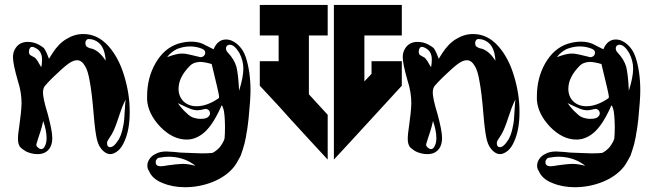

<svg xmlns="http://www.w3.org/2000/svg" viewBox="-20 -701 2683 787"><path d="M157.2 -205.1C166 -178.7 170.9 -156.2 170.9 -135.7C170.9 -122.1 168.9 -111.3 164.1 -102.5C160.2 -93.8 155.3 -89.8 148.4 -89.8C145.5 -89.8 142.6 -90.8 138.7 -93.8C131.8 -98.6 128.9 -103.5 128.9 -107.4C128.9 -110.4 130.9 -116.2 133.8 -125C133.8 -126 134.8 -128.9 136.7 -134.8L145.5 -161.1C149.4 -172.9 153.3 -187.5 157.2 -205.1ZM495.1 -293C494.1 -285.2 492.2 -268.6 491.2 -244.1C490.2 -218.8 488.3 -199.2 485.4 -186.5C480.5 -158.2 472.7 -135.7 460.9 -121.1C451.2 -105.5 440.4 -97.7 430.7 -97.7C422.9 -98.6 418.9 -103.5 418.9 -112.3V-117.2C419.9 -122.1 423.8 -129.9 431.6 -140.6C439.5 -151.4 448.2 -168.9 457 -193.4C459 -199.2 463.9 -212.9 470.7 -233.4C477.5 -253.9 483.4 -269.5 488.3 -279.3C491.2 -285.2 493.2 -290 495.1 -293ZM103.5 -475.6C100.6 -478.5 98.6 -482.4 98.6 -489.3C99.6 -502 103.5 -508.8 112.3 -508.8C117.2 -508.8 124 -505.9 132.8 -500C145.5 -491.2 152.3 -476.6 152.3 -457C152.3 -446.3 151.4 -436.5 149.4 -425.8C147.5 -428.7 144.5 -432.6 140.6 -439.5C137.7 -445.3 134.8 -450.2 131.8 -454.1C128.9 -458 127 -460.9 124 -463.9C122.1 -464.8 115.2 -468.8 103.5 -475.6ZM343.8 -541C358.4 -541 371.1 -536.1 382.8 -527.3C395.5 -517.6 403.3 -503.9 408.2 -485.4C411.1 -472.7 413.1 -460.9 413.1 -452.1C403.3 -467.8 392.6 -479.5 381.8 -488.3C371.1 -496.1 361.3 -501 354.5 -502C347.7 -502.9 341.8 -505.9 336.9 -508.8C332 -511.7 330.1 -517.6 330.1 -524.4C330.1 -529.3 331.1 -533.2 334 -536.1C335.9 -539.1 338.9 -541 343.8 -541ZM425.8 -510.7C395.5 -544.9 361.3 -561.5 321.3 -561.5C296.9 -561.5 274.4 -554.7 252 -541C230.5 -528.3 211.9 -508.8 195.3 -483.4L180.7 -460L171.9 -482.4C168 -491.2 164.1 -498 160.2 -503.9C155.3 -507.8 148.4 -512.7 139.6 -517.6C125 -525.4 110.4 -529.3 93.8 -529.3C69.3 -529.3 50.8 -518.6 40 -497.1C35.2 -488.3 33.2 -477.5 33.2 -465.8C33.2 -447.3 40 -416 52.7 -371.1C63.5 -338.9 68.4 -307.6 68.4 -277.3C67.4 -251 64.5 -221.7 59.6 -188.5C55.7 -164.1 53.7 -145.5 53.7 -130.9C53.7 -117.2 56.6 -107.4 61.5 -99.6C66.4 -93.8 75.2 -86.9 86.9 -80.1C101.6 -73.2 117.2 -69.3 133.8 -69.3C145.5 -69.3 155.3 -71.3 163.1 -75.2C183.6 -85.9 194.3 -105.5 194.3 -135.7C194.3 -156.2 187.5 -189.5 175.8 -233.4C162.1 -277.3 156.2 -306.6 156.2 -321.3C156.2 -332 158.2 -339.8 163.1 -347.7C168 -353.5 180.7 -368.2 203.1 -389.6C226.6 -412.1 245.1 -428.7 259.8 -439.5C273.4 -449.2 285.2 -454.1 295.9 -454.1C307.6 -454.1 318.4 -447.3 327.1 -432.6C335.9 -419.9 342.8 -398.4 347.7 -368.2C353.5 -337.9 359.4 -291 364.3 -228.5C368.2 -180.7 373 -146.5 377.9 -127C382.8 -107.4 391.6 -92.8 403.3 -82C413.1 -73.2 422.9 -69.3 431.6 -69.3C442.4 -69.3 453.1 -74.2 464.8 -84C474.6 -92.8 483.4 -105.5 490.2 -122.1C504.9 -154.3 511.7 -194.3 511.7 -242.2C511.7 -293 503.9 -342.8 488.3 -392.6C473.6 -441.4 452.1 -480.5 425.8 -510.7Z M669.9 -58.6C708 -58.6 742.2 -48.8 770.5 -29.3C775.4 -26.4 778.3 -24.4 780.3 -21.5C762.7 -26.4 745.1 -29.3 728.5 -29.3C722.7 -29.3 712.9 -28.3 700.2 -27.3C693.4 -26.4 683.6 -25.4 668.9 -23.4C654.3 -20.5 644.5 -19.5 637.7 -19.5H636.7C624 -20.5 618.2 -25.4 618.2 -36.1C618.2 -41 619.1 -44.9 623 -48.8C625 -52.7 629.9 -54.7 634.8 -54.7C649.4 -57.6 661.1 -58.6 669.9 -58.6ZM709 -278.3C730.5 -267.6 747.1 -260.7 757.8 -255.9C769.5 -251 780.3 -249 790 -249C796.9 -249 806.6 -251 818.4 -253.9H821.3C822.3 -253.9 823.2 -253.9 822.3 -254.9C827.1 -254.9 831.1 -252.9 835 -250C838.9 -246.1 840.8 -241.2 840.8 -236.3C840.8 -230.5 837.9 -225.6 832 -220.7C825.2 -215.8 816.4 -213.9 803.7 -213.9H801.8C791 -213.9 781.2 -215.8 772.5 -218.8C763.7 -221.7 754.9 -227.5 746.1 -236.3C737.3 -244.1 731.4 -250 726.6 -255.9C722.7 -259.8 716.8 -267.6 709 -278.3ZM759.8 -432.6C768.6 -441.4 782.2 -446.3 798.8 -447.3C811.5 -447.3 828.1 -444.3 847.7 -438.5C868.2 -355.5 877.9 -311.5 877.9 -306.6C877.9 -303.7 877.9 -300.8 877 -298.8C844.7 -276.4 814.5 -265.6 786.1 -265.6C763.7 -265.6 746.1 -272.5 732.4 -285.2C718.8 -298.8 711.9 -316.4 711.9 -336.9C711.9 -369.1 727.5 -400.4 759.8 -432.6ZM665 -466.8C675.8 -481.4 689.5 -492.2 705.1 -500C722.7 -506.8 740.2 -510.7 758.8 -510.7C775.4 -510.7 792 -507.8 808.6 -501C817.4 -497.1 821.3 -492.2 821.3 -485.4C821.3 -480.5 819.3 -475.6 816.4 -472.7C812.5 -468.8 807.6 -466.8 802.7 -466.8C799.8 -466.8 797.9 -466.8 796.9 -467.8C765.6 -475.6 747.1 -479.5 740.2 -480.5C735.4 -481.4 728.5 -481.4 721.7 -481.4C707 -480.5 688.5 -475.6 665 -466.8ZM914.1 -485.4C909.2 -490.2 906.2 -496.1 906.2 -502.9C906.2 -506.8 908.2 -509.8 910.2 -513.7C914.1 -515.6 917 -517.6 920.9 -517.6H921.9C934.6 -517.6 947.3 -506.8 960.9 -484.4C971.7 -463.9 977.5 -442.4 977.5 -419.9C977.5 -396.5 971.7 -366.2 960 -329.1C958 -374 954.1 -406.2 949.2 -426.8C943.4 -447.3 931.6 -466.8 914.1 -485.4ZM987.3 -466.8C980.5 -488.3 968.8 -505.9 953.1 -519.5C938.5 -532.2 922.9 -539.1 906.2 -539.1C883.8 -539.1 866.2 -525.4 855.5 -499L824.2 -514.6C806.6 -525.4 787.1 -530.3 764.6 -530.3C746.1 -530.3 727.5 -527.3 709 -521.5C670.9 -508.8 640.6 -482.4 617.2 -441.4C594.7 -402.3 583 -356.4 583 -306.6V-291C585.9 -252.9 603.5 -216.8 636.7 -181.6C670.9 -146.5 707 -128.9 745.1 -128.9C766.6 -128.9 787.1 -135.7 807.6 -150.4C835 -169.9 860.4 -207 884.8 -260.7C885.7 -265.6 887.7 -268.6 888.7 -268.6C890.6 -268.6 892.6 -264.6 894.5 -257.8C897.5 -250 899.4 -239.3 900.4 -225.6C901.4 -211.9 902.3 -197.3 902.3 -180.7C902.3 -159.2 901.4 -143.6 900.4 -132.8C896.5 -120.1 889.6 -109.4 880.9 -97.7C872.1 -87.9 861.3 -79.1 850.6 -74.2C840.8 -73.2 826.2 -72.3 807.6 -72.3C806.6 -72.3 780.3 -73.2 728.5 -75.2C721.7 -75.2 710.9 -76.2 695.3 -78.1C680.7 -79.1 668.9 -80.1 662.1 -80.1C644.5 -80.1 629.9 -77.1 618.2 -70.3C607.4 -65.4 599.6 -58.6 593.8 -50.8C586.9 -41 584 -32.2 584 -21.5C584 -13.7 585.9 -6.8 590.8 0C599.6 21.5 618.2 38.1 645.5 48.8C672.9 60.5 704.1 66.4 738.3 66.4C776.4 66.4 814.5 59.6 851.6 44.9C887.7 30.3 918 9.8 940.4 -18.6C946.3 -26.4 951.2 -34.2 955.1 -42C960 -49.8 962.9 -56.6 966.8 -63.5C968.8 -70.3 972.7 -79.1 975.6 -89.8C978.5 -100.6 981.4 -108.4 982.4 -113.3C983.4 -118.2 985.4 -127 988.3 -140.6C990.2 -153.3 991.2 -162.1 992.2 -164.1C993.2 -168 994.1 -176.8 996.1 -191.4C998 -206.1 999 -214.8 999 -215.8C1003.9 -265.6 1006.8 -303.7 1006.8 -330.1C1006.8 -382.8 1000 -428.7 987.3 -466.8Z M1044.9 -680.7V-555.7H1122.1V-450.2H1044.9V-349.6L1122.1 -266.6L1130.9 -256.8L1174.8 -208L1251 -125L1323.2 -46.9V-230.5L1246.1 -314.5V-555.7H1323.2V-680.7ZM1348.6 -680.7V-555.7V-230.5V-46.9L1420.9 -125L1627 -349.6V-450.2H1502.9V-398.4L1473.6 -367.2V-555.7H1627V-680.7H1473.6Z M1754.9 -205.1C1763.7 -178.7 1768.6 -156.2 1768.6 -135.7C1768.6 -122.1 1766.6 -111.3 1761.7 -102.5C1757.8 -93.8 1752.9 -89.8 1746.1 -89.8C1743.2 -89.8 1740.2 -90.8 1736.3 -93.8C1729.5 -98.6 1726.6 -103.5 1726.6 -107.4C1726.6 -110.4 1728.5 -116.2 1731.4 -125C1731.4 -126 1732.4 -128.9 1734.4 -134.8L1743.2 -161.1C1747.1 -172.9 1751 -187.5 1754.9 -205.1ZM2092.8 -293C2091.8 -285.2 2089.8 -268.6 2088.9 -244.1C2087.9 -218.8 2085.9 -199.2 2083 -186.5C2078.1 -158.2 2070.3 -135.7 2058.6 -121.1C2048.8 -105.5 2038.1 -97.7 2028.3 -97.7C2020.5 -98.6 2016.6 -103.5 2016.6 -112.3V-117.2C2017.6 -122.1 2021.5 -129.9 2029.3 -140.6C2037.1 -151.4 2045.9 -168.9 2054.7 -193.4C2056.6 -199.2 2061.5 -212.9 2068.4 -233.4C2075.2 -253.9 2081.1 -269.5 2085.9 -279.3C2088.9 -285.2 2090.8 -290 2092.8 -293ZM1701.2 -475.6C1698.2 -478.5 1696.3 -482.4 1696.3 -489.3C1697.3 -502 1701.2 -508.8 1710 -508.8C1714.8 -508.8 1721.7 -505.9 1730.5 -500C1743.2 -491.2 1750 -476.6 1750 -457C1750 -446.3 1749 -436.5 1747.1 -425.8C1745.1 -428.7 1742.2 -432.6 1738.3 -439.5C1735.4 -445.3 1732.4 -450.2 1729.5 -454.1C1726.6 -458 1724.6 -460.9 1721.7 -463.9C1719.7 -464.8 1712.9 -468.8 1701.2 -475.6ZM1941.4 -541C1956.1 -541 1968.8 -536.1 1980.5 -527.3C1993.2 -517.6 2001 -503.9 2005.9 -485.4C2008.8 -472.7 2010.7 -460.9 2010.7 -452.1C2001 -467.8 1990.2 -479.5 1979.5 -488.3C1968.8 -496.1 1959 -501 1952.1 -502C1945.3 -502.9 1939.5 -505.9 1934.6 -508.8C1929.7 -511.7 1927.7 -517.6 1927.7 -524.4C1927.7 -529.3 1928.7 -533.2 1931.6 -536.1C1933.6 -539.1 1936.5 -541 1941.4 -541ZM2023.4 -510.7C1993.2 -544.9 1959 -561.5 1918.9 -561.5C1894.5 -561.5 1872.1 -554.7 1849.6 -541C1828.1 -528.3 1809.6 -508.8 1793 -483.4L1778.3 -460L1769.5 -482.4C1765.6 -491.2 1761.7 -498 1757.8 -503.9C1752.9 -507.8 1746.1 -512.7 1737.3 -517.6C1722.7 -525.4 1708 -529.3 1691.4 -529.3C1667 -529.3 1648.4 -518.6 1637.7 -497.1C1632.8 -488.3 1630.9 -477.5 1630.9 -465.8C1630.9 -447.3 1637.7 -416 1650.4 -371.1C1661.1 -338.9 1666 -307.6 1666 -277.3C1665 -251 1662.1 -221.7 1657.2 -188.5C1653.3 -164.1 1651.4 -145.5 1651.4 -130.9C1651.4 -117.2 1654.3 -107.4 1659.2 -99.6C1664.1 -93.8 1672.9 -86.9 1684.6 -80.1C1699.2 -73.2 1714.8 -69.3 1731.4 -69.3C1743.2 -69.3 1752.9 -71.3 1760.7 -75.2C1781.2 -85.9 1792 -105.5 1792 -135.7C1792 -156.2 1785.2 -189.5 1773.4 -233.4C1759.8 -277.3 1753.9 -306.6 1753.9 -321.3C1753.9 -332 1755.9 -339.8 1760.7 -347.7C1765.6 -353.5 1778.3 -368.2 1800.8 -389.6C1824.2 -412.1 1842.8 -428.7 1857.4 -439.5C1871.1 -449.2 1882.8 -454.1 1893.6 -454.1C1905.3 -454.1 1916 -447.3 1924.8 -432.6C1933.6 -419.9 1940.4 -398.4 1945.3 -368.2C1951.2 -337.9 1957 -291 1961.9 -228.5C1965.8 -180.7 1970.7 -146.5 1975.6 -127C1980.5 -107.4 1989.3 -92.8 2001 -82C2010.7 -73.2 2020.5 -69.3 2029.3 -69.3C2040 -69.3 2050.8 -74.2 2062.5 -84C2072.3 -92.8 2081.1 -105.5 2087.9 -122.1C2102.5 -154.3 2109.4 -194.3 2109.4 -242.2C2109.4 -293 2101.6 -342.8 2085.9 -392.6C2071.3 -441.4 2049.8 -480.5 2023.4 -510.7Z M2267.6 -58.6C2305.7 -58.6 2339.8 -48.8 2368.2 -29.3C2373 -26.4 2376 -24.4 2377.9 -21.5C2360.4 -26.4 2342.8 -29.3 2326.2 -29.3C2320.3 -29.3 2310.5 -28.3 2297.9 -27.3C2291 -26.4 2281.2 -25.4 2266.6 -23.4C2252 -20.5 2242.2 -19.5 2235.4 -19.5H2234.4C2221.7 -20.5 2215.8 -25.4 2215.8 -36.1C2215.8 -41 2216.8 -44.9 2220.7 -48.8C2222.7 -52.7 2227.5 -54.7 2232.4 -54.7C2247.1 -57.6 2258.8 -58.6 2267.6 -58.6ZM2306.6 -278.3C2328.1 -267.6 2344.7 -260.7 2355.5 -255.9C2367.2 -251 2377.9 -249 2387.7 -249C2394.5 -249 2404.3 -251 2416 -253.9H2418.9C2419.9 -253.9 2420.9 -253.9 2419.9 -254.9C2424.8 -254.9 2428.7 -252.9 2432.6 -250C2436.5 -246.1 2438.5 -241.2 2438.5 -236.3C2438.5 -230.5 2435.5 -225.6 2429.7 -220.7C2422.9 -215.8 2414.1 -213.9 2401.4 -213.9H2399.4C2388.7 -213.9 2378.9 -215.8 2370.1 -218.8C2361.3 -221.7 2352.5 -227.5 2343.8 -236.3C2335 -244.1 2329.1 -250 2324.2 -255.9C2320.3 -259.8 2314.5 -267.6 2306.6 -278.3ZM2357.4 -432.6C2366.2 -441.4 2379.9 -446.3 2396.5 -447.3C2409.2 -447.3 2425.8 -444.3 2445.3 -438.5C2465.8 -355.5 2475.6 -311.5 2475.6 -306.6C2475.6 -303.7 2475.6 -300.8 2474.6 -298.8C2442.4 -276.4 2412.1 -265.6 2383.8 -265.6C2361.3 -265.6 2343.8 -272.5 2330.1 -285.2C2316.4 -298.8 2309.6 -316.4 2309.6 -336.9C2309.6 -369.1 2325.2 -400.4 2357.4 -432.6ZM2262.7 -466.8C2273.4 -481.4 2287.1 -492.2 2302.7 -500C2320.3 -506.8 2337.9 -510.7 2356.4 -510.7C2373 -510.7 2389.6 -507.8 2406.2 -501C2415 -497.1 2418.9 -492.2 2418.9 -485.4C2418.9 -480.5 2417 -475.6 2414.1 -472.7C2410.2 -468.8 2405.3 -466.8 2400.4 -466.8C2397.5 -466.8 2395.5 -466.8 2394.5 -467.8C2363.3 -475.6 2344.7 -479.5 2337.9 -480.5C2333 -481.4 2326.2 -481.4 2319.3 -481.4C2304.7 -480.5 2286.1 -475.6 2262.7 -466.8ZM2511.7 -485.4C2506.8 -490.2 2503.9 -496.1 2503.9 -502.9C2503.9 -506.8 2505.9 -509.8 2507.8 -513.7C2511.7 -515.6 2514.6 -517.6 2518.6 -517.6H2519.5C2532.2 -517.6 2544.9 -506.8 2558.6 -484.4C2569.3 -463.9 2575.2 -442.4 2575.2 -419.9C2575.2 -396.5 2569.3 -366.2 2557.6 -329.1C2555.7 -374 2551.8 -406.2 2546.9 -426.8C2541 -447.3 2529.3 -466.8 2511.7 -485.4ZM2585 -466.8C2578.1 -488.3 2566.4 -505.9 2550.8 -519.5C2536.1 -532.2 2520.5 -539.1 2503.9 -539.1C2481.4 -539.1 2463.9 -525.4 2453.1 -499L2421.9 -514.6C2404.3 -525.4 2384.8 -530.3 2362.3 -530.3C2343.8 -530.3 2325.2 -527.3 2306.6 -521.5C2268.6 -508.8 2238.3 -482.4 2214.8 -441.4C2192.4 -402.3 2180.7 -356.4 2180.7 -306.6V-291C2183.6 -252.9 2201.2 -216.8 2234.4 -181.6C2268.6 -146.5 2304.7 -128.9 2342.8 -128.9C2364.3 -128.9 2384.8 -135.7 2405.3 -150.4C2432.6 -169.9 2458 -207 2482.4 -260.7C2483.4 -265.6 2485.4 -268.6 2486.3 -268.6C2488.3 -268.6 2490.2 -264.6 2492.2 -257.8C2495.1 -250 2497.1 -239.3 2498 -225.6C2499 -211.9 2500 -197.3 2500 -180.7C2500 -159.2 2499 -143.6 2498 -132.8C2494.1 -120.1 2487.3 -109.4 2478.5 -97.7C2469.7 -87.9 2459 -79.1 2448.2 -74.2C2438.5 -73.2 2423.8 -72.3 2405.3 -72.3C2404.3 -72.3 2377.9 -73.2 2326.2 -75.2C2319.3 -75.2 2308.6 -76.2 2293 -78.1C2278.3 -79.1 2266.6 -80.1 2259.8 -80.1C2242.2 -80.1 2227.5 -77.1 2215.8 -70.3C2205.1 -65.4 2197.3 -58.6 2191.4 -50.8C2184.6 -41 2181.6 -32.2 2181.6 -21.5C2181.6 -13.7 2183.6 -6.8 2188.5 0C2197.3 21.5 2215.8 38.1 2243.2 48.8C2270.5 60.5 2301.8 66.4 2335.9 66.4C2374 66.4 2412.1 59.6 2449.2 44.9C2485.4 30.3 2515.6 9.8 2538.1 -18.6C2543.9 -26.4 2548.8 -34.2 2552.7 -42C2557.6 -49.8 2560.5 -56.6 2564.5 -63.5C2566.4 -70.3 2570.3 -79.1 2573.2 -89.8C2576.2 -100.6 2579.1 -108.4 2580.1 -113.3C2581.1 -118.2 2583 -127 2585.9 -140.6C2587.9 -153.3 2588.9 -162.1 2589.8 -164.1C2590.8 -168 2591.8 -176.8 2593.8 -191.4C2595.7 -206.1 2596.7 -214.8 2596.7 -215.8C2601.6 -265.6 2604.5 -303.7 2604.5 -330.1C2604.5 -382.8 2597.7 -428.7 2585 -466.8Z"/></svg>

Font: Puffy Slushy
Style: Regular
Weight: 400
Designer: Intuisi Creative
Foundry: Intuisi Creative
Version: Version 001.000